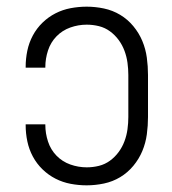

<svg xmlns="http://www.w3.org/2000/svg" viewBox="-20 -548 515 576"><path d="M240 8Q216 8 192 3.5Q168 -1 146.5 -12Q125 -23 107.5 -40Q90 -57 78.5 -78.5Q67 -100 62 -124Q57 -148 57 -172V-175H116V-173Q116 -148 124 -123.5Q132 -99 149.5 -81Q167 -63 191 -54.5Q215 -46 240 -46Q259 -46 277 -50.5Q295 -55 310 -66Q325 -77 336 -92Q347 -107 353.5 -124.5Q360 -142 362.5 -160.5Q365 -179 365 -197V-323Q365 -341 362.5 -359.5Q360 -378 353.5 -395.5Q347 -413 336 -428Q325 -443 310 -454Q295 -465 277 -469.5Q259 -474 240 -474Q215 -474 191 -465.5Q167 -457 149.5 -439Q132 -421 124 -396.5Q116 -372 116 -347V-345H57V-348Q57 -372 62 -396Q67 -420 78.5 -441.5Q90 -463 107.5 -480Q125 -497 146.5 -508Q168 -519 192 -523.5Q216 -528 240 -528Q266 -528 292 -522.5Q318 -517 340.5 -503.5Q363 -490 380 -469.5Q397 -449 407 -425Q417 -401 420.5 -375Q424 -349 424 -323V-197Q424 -171 420.5 -145Q417 -119 407 -95Q397 -71 380 -50.5Q363 -30 340.5 -16.5Q318 -3 292 2.5Q266 8 240 8Z"/></svg>

Font: Iosevka QP Light
Style: Regular
Weight: 300
Designer: Belleve Invis
Foundry: Belleve Invis
Version: Version 20.0.0; ttfautohint (v1.8.4)